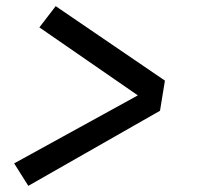

<svg xmlns="http://www.w3.org/2000/svg" viewBox="-20 -651 640 624"><path d="M72 -47 26 -120 428 -341 108 -562 161 -631 516 -389 500 -291Z"/></svg>

Font: Iosevka Etoile Medium
Style: Italic
Weight: 500
Italic angle: -9°
Designer: Belleve Invis
Foundry: Belleve Invis
Version: Version 22.1.2; ttfautohint (v1.8.4)